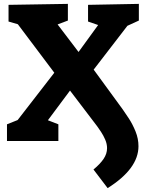

<svg xmlns="http://www.w3.org/2000/svg" viewBox="-20 -727 752 990"><path d="M535 243 462 147Q496 119 514 92.5Q532 66 532 37Q532 15 522.5 -7Q513 -29 501 -47Q489 -65 481 -76L341 -260L227 -107L281 -86V0H16V-86L71 -108L260 -352L72 -602L24 -616V-702L330 -707V-621L277 -601L385 -459L486 -598L434 -616V-702L696 -707V-621L637 -594L463 -368L612 -164Q625 -146 644.5 -116Q664 -86 679 -49Q694 -12 694 27Q694 143 535 243Z"/></svg>

Font: Bitter ExtraBold
Style: Regular
Weight: 800
Designer: Sol Matas, and Bitter project Authors
Foundry: Sol Matas
Version: Version 2.001